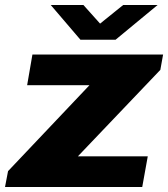

<svg xmlns="http://www.w3.org/2000/svg" viewBox="-41 -744 669 764"><path d="M-21 0 -9 -63 315 -405H67L88 -527H608L597 -466L269 -122H547L525 0ZM586 -724 419 -586H279L161 -724H291L377 -628H330L449 -724Z"/></svg>

Font: Archivo SemiExpanded ExtraBold
Style: Italic
Weight: 800
Width: 6
Italic angle: -10°
Designer: Hector Gatti
Foundry: Omnibus-Type
Version: Version 2.001